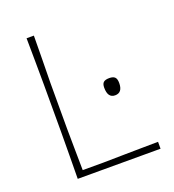

<svg xmlns="http://www.w3.org/2000/svg" viewBox="-130 -814 827 915"><g transform="rotate(-20 283.0 -356.5)"><path d="M108 0Q109 -61 109.2 -117Q109.5 -173 110 -238V-475Q109.5 -540.5 109.2 -596.5Q109 -652.5 108 -713H145Q144.5 -652.5 143.8 -596.5Q143 -540.5 142 -475V-241Q142.5 -183.5 143.2 -133.2Q144 -83 144.5 -31H250Q311.5 -32 358.5 -32.8Q405.5 -33.5 445.8 -34Q486 -34.5 528 -35V0ZM412 -313Q375 -313 375 -365Q375 -384.5 384 -392.2Q393 -400 413 -400Q432.5 -400 441.2 -391.5Q450 -383 450 -362Q450 -313 412 -313Z"/></g></svg>

Font: Commissioner Loud Thin
Style: Regular
Weight: 100
Designer: Kostas Bartsokas
Foundry: Kostas Bartsokas
Version: Version 1.000; ttfautohint (v1.8.3)